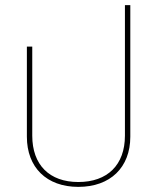

<svg xmlns="http://www.w3.org/2000/svg" viewBox="-20 -718 614 750"><path d="M286 12C411 12 489 -64 489 -184V-698H468V-188C468 -74 400 -7 286 -7C173 -7 106 -74 106 -188V-536H85V-184C85 -64 162 12 286 12Z"/></svg>

Font: IBM Plex Thai Thin
Style: Regular
Weight: 100
Designer: Mike Abbink, Paul van der Laan, Pieter van Rosmalen, Ben Mitchell, Mark Frömberg
Foundry: Bold Monday
Version: Version 1.0